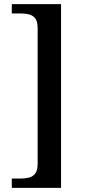

<svg xmlns="http://www.w3.org/2000/svg" viewBox="-20 -780 415 928"><path d="M37 128V83H80Q103 83 121.5 78Q140 73 151 57.5Q162 42 162 11V-643Q162 -675 151 -690Q140 -705 121.5 -710Q103 -715 80 -715H37V-760H275V128Z"/></svg>

Font: Noto Serif Armenian Medium
Style: Regular
Weight: 500
Version: Version 2.007